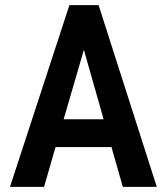

<svg xmlns="http://www.w3.org/2000/svg" viewBox="-20 -731 640 751"><path d="M416 -155.8 460.4 0H593.3L365.7 -710.9H251.5L19 0H152.3L197.3 -155.8ZM229 -264.6 308.1 -536.1 385.3 -264.6Z"/></svg>

Font: Roboto Mono SemiBold
Style: Regular
Weight: 600
Monospace: yes
Designer: Google
Version: Version 3.000